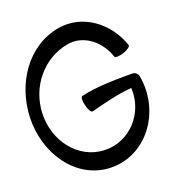

<svg xmlns="http://www.w3.org/2000/svg" viewBox="-160 -990 1085 1176"><g transform="rotate(-20 383.0 -402.0)"><path d="M720 -611C666 -773 514 -885 350 -856C141 -819 8 -619 0 -401C-8 -168 138 49 358 57C592 65 762 -164 719 -407C716 -426 700 -440 680 -440C568 -440 443 -439 346 -415C337 -413 335 -386 343 -356C350 -325 364 -303 374 -305C463 -328 561 -353 645 -359C655 -193 526 -51 362 -57C192 -63 73 -222 80 -399C86 -568 204 -715 370 -744C479 -763 577 -684 613 -575C616 -566 642 -566 672 -576C702 -586 723 -602 720 -611Z"/></g></svg>

Font: Nupuram SemiBold
Style: Regular
Weight: 600
Designer: Santhosh Thottingal (santhosh.thottingal@gmail.com)
Foundry: SMC
Version: Version 1.000